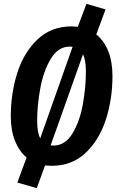

<svg xmlns="http://www.w3.org/2000/svg" viewBox="-20 -845 617 997"><path d="M564 -450Q564 -331 530 -225Q496 -119 425 -51.5Q354 16 248 16Q236 16 214 14L171 132L70 103L118 -27Q79 -60 57.5 -114.5Q36 -169 36 -241Q36 -359 69.5 -465.5Q103 -572 174.5 -640Q246 -708 352 -708Q364 -708 384 -706L429 -825L528 -796L480 -666Q521 -633 542.5 -578.5Q564 -524 564 -450ZM173 -218Q173 -156 189 -127L357 -602Q352 -603 342 -603Q282 -603 244 -540Q206 -477 189.5 -388Q173 -299 173 -218ZM426 -473Q426 -533 411 -563L243 -90Q248 -89 257 -89Q318 -89 356 -151.5Q394 -214 410 -302.5Q426 -391 426 -473Z"/></svg>

Font: Fira Sans Extra Condensed SemiBold
Style: Italic
Weight: 600
Width: 3
Italic angle: -8°
Designer: Carrois Corporate & Edenspiekermann AG
Foundry: Carrois Corporate GbR & Edenspiekermann AG
Version: Version 4.203